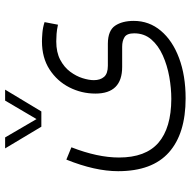

<svg xmlns="http://www.w3.org/2000/svg" viewBox="-17 -495 755 761"><g transform="rotate(-90 360.5 -114.5)"><path d="M238.8 -328.1 152.8 -471.7H196.3L269 -347.2L342.3 -471.7H385.7L299.3 -328.1ZM157.2 -209Q116.7 -105 116.7 -20.5Q116.7 85.4 175.3 136Q233.9 186.5 348.6 187Q391.1 187 436.5 179Q481.9 170.9 521.2 153.3Q560.5 135.7 584.7 107.7Q608.9 79.6 608.9 40Q608.9 11.2 594 1.7Q579.1 -7.8 555.7 -7.8H475.6Q370.1 -7.8 370.1 -113.8Q370.1 -168.9 394.8 -217.3Q419.4 -265.6 465.8 -295.7Q512.2 -325.7 577.1 -325.7Q589.4 -325.7 610.6 -324Q631.8 -322.3 653.3 -315.4L643.1 -262.2Q623.5 -266.6 606.7 -267.8Q589.8 -269 577.1 -269Q533.7 -269 504.2 -253.4Q474.6 -237.8 456.8 -213.9Q439 -189.9 431.2 -164.8Q423.3 -139.6 423.3 -120.1Q423.3 -94.7 436.3 -79.6Q449.2 -64.5 480.5 -64.5H568.4Q620.1 -64 639.2 -35.6Q658.2 -7.3 658.2 38.1Q658.2 99.1 619.1 145.5Q580.1 191.9 510.7 217.8Q441.4 243.7 351.1 243.7Q211.4 243.7 137 177.5Q62.5 111.3 62.5 -23.9Q62.5 -115.2 108.4 -229Z"/></g></svg>

Font: Vazir Thin UI
Style: Thin-UI
Weight: 100
Designer: Saber Rastikerdar
Foundry: Saber Rastikerdar
Version: Version 30.0.0